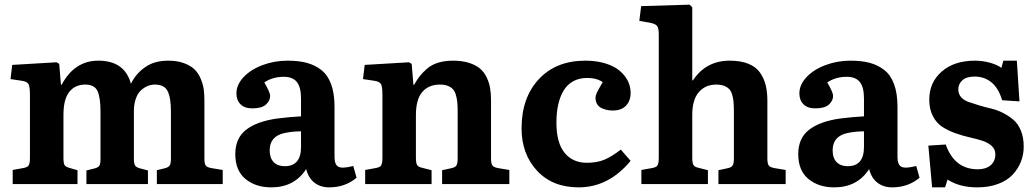

<svg xmlns="http://www.w3.org/2000/svg" viewBox="-20 -786 4420 820"><path d="M34.2 0V-60.1L82 -68.8Q91.3 -70.8 96.9 -74.2Q102.5 -77.6 104.7 -85Q106.9 -92.3 107.4 -98.1Q107.9 -104 107.9 -117.2V-378.9Q107.9 -414.1 102.3 -425.8Q96.7 -437.5 74.2 -440.9L24.9 -448.2L32.2 -508.8L221.2 -520L232.9 -513.2L240.2 -423.8H243.2Q297.9 -526.9 399.9 -526.9Q512.7 -526.9 539.1 -428.2Q560.1 -471.2 599.6 -499Q639.2 -526.9 698.2 -526.9Q737.8 -526.9 766.8 -515.9Q795.9 -504.9 812 -488.5Q828.1 -472.2 837.9 -448Q847.7 -423.8 850.3 -402.8Q853 -381.8 853 -356V-108.9Q853 -87.4 858.4 -79.3Q863.8 -71.3 883.8 -67.9L931.2 -60.1V0H649.9V-59.1L686 -67.9Q700.7 -72.3 705.3 -80.3Q710 -88.4 710 -110.8V-309.1Q710 -368.7 696 -396.7Q682.1 -424.8 641.1 -424.8Q625.5 -424.8 610.6 -418.7Q595.7 -412.6 582 -400.1Q568.4 -387.7 560.1 -364.7Q551.8 -341.8 551.8 -312V-110.8Q551.8 -87.9 556.6 -79.6Q561.5 -71.3 578.1 -66.9L611.8 -58.1V0H349.1V-58.1L384.8 -66.9Q399.4 -70.8 404.3 -78.4Q409.2 -85.9 409.2 -106V-309.1Q409.2 -369.1 396.5 -397Q383.8 -424.8 344.2 -424.8Q300.8 -424.8 275.9 -393.6Q251 -362.3 251 -294.9V-112.8Q251 -88.9 255.6 -81.1Q260.3 -73.2 276.9 -68.8L311 -59.1V0Z M1138.7 14.2Q1071.8 14.2 1028.3 -21.7Q984.9 -57.6 984.9 -127.9Q984.9 -195.8 1031 -231.7Q1077.1 -267.6 1163.6 -279.8Q1222.2 -287.1 1265.6 -289.1V-365.2Q1265.6 -413.6 1247.8 -435.8Q1230 -458 1191.9 -458Q1144.5 -458 1108.9 -434.1Q1133.8 -390.6 1133.8 -377Q1133.8 -356 1116 -339.6Q1098.1 -323.2 1057.6 -323.2Q1024.4 -323.2 1007.1 -340.8Q989.7 -358.4 989.7 -387.2Q989.7 -423.8 1020 -456.3Q1050.3 -488.8 1100.8 -507.8Q1151.4 -526.9 1208.5 -526.9Q1255.4 -526.9 1290.3 -517.6Q1325.2 -508.3 1352.8 -486.6Q1380.4 -464.8 1394.5 -425.5Q1408.7 -386.2 1408.7 -330.1V-115.2Q1408.7 -83 1425 -74Q1441.4 -64.9 1488.8 -77.1L1502.9 -26.9Q1454.1 14.2 1385.7 14.2Q1349.1 14.2 1323.2 -5.6Q1297.4 -25.4 1287.6 -64Q1237.3 14.2 1138.7 14.2ZM1195.8 -76.2Q1265.6 -76.2 1265.6 -158.2V-225.1Q1229 -225.1 1194.8 -217.8Q1131.8 -204.1 1131.8 -144Q1131.8 -110.8 1148.9 -93.5Q1166 -76.2 1195.8 -76.2Z M1539.6 0V-60.1L1587.4 -68.8Q1596.7 -70.8 1602.3 -74.2Q1607.9 -77.6 1610.1 -85Q1612.3 -92.3 1612.8 -98.1Q1613.3 -104 1613.3 -117.2V-378.9Q1613.3 -414.1 1607.7 -425.8Q1602.1 -437.5 1579.6 -440.9L1530.3 -448.2L1537.6 -508.8L1726.6 -520L1738.3 -513.2L1745.6 -423.8H1748.5Q1760.7 -445.3 1772.2 -460.2Q1783.7 -475.1 1803.2 -492.2Q1822.8 -509.3 1850.8 -518.1Q1878.9 -526.9 1914.6 -526.9Q1953.6 -526.9 1982.9 -517.6Q2012.2 -508.3 2030 -493.2Q2047.9 -478 2058.6 -455.3Q2069.3 -432.6 2073.2 -409.2Q2077.1 -385.7 2077.1 -356V-108.9Q2077.1 -87.9 2082.8 -79.6Q2088.4 -71.3 2108.4 -67.9L2155.3 -60.1V0H1868.2V-59.1L1904.3 -66.9Q1923.3 -70.3 1929 -78.9Q1934.6 -87.4 1934.6 -108.9V-309.1Q1934.6 -332.5 1933.1 -348.6Q1931.6 -364.7 1927.2 -380.1Q1922.9 -395.5 1914.8 -404.5Q1906.7 -413.6 1892.8 -419.2Q1878.9 -424.8 1859.4 -424.8Q1810.1 -424.8 1783.2 -392.8Q1756.3 -360.8 1756.3 -294.9V-112.8Q1756.3 -90.8 1761 -82Q1765.6 -73.2 1781.2 -69.8L1823.2 -59.1V0Z M2451.2 14.2Q2339.4 14.2 2273.4 -57.1Q2207.5 -128.4 2207.5 -237.8Q2207.5 -368.7 2281.2 -447.8Q2355 -526.9 2479.5 -526.9Q2522 -526.9 2555.9 -517.8Q2589.8 -508.8 2611.3 -494.9Q2632.8 -481 2647.2 -462.4Q2661.6 -443.8 2667.5 -425.5Q2673.3 -407.2 2673.3 -389.2Q2673.3 -355.5 2653.6 -334.7Q2633.8 -314 2597.2 -314Q2585.9 -314 2575.2 -315.9Q2564.5 -317.9 2551.8 -323Q2539.1 -328.1 2531.2 -339.8Q2523.4 -351.6 2523.4 -368.2Q2523.4 -378.4 2529.8 -391.6Q2536.1 -404.8 2554.2 -435.1Q2528.8 -453.1 2487.3 -453.1Q2453.1 -453.1 2427.5 -438.7Q2401.9 -424.3 2386.5 -398.2Q2371.1 -372.1 2363.8 -338.1Q2356.4 -304.2 2356.4 -262.2Q2356.4 -176.3 2391.1 -133.5Q2425.8 -90.8 2486.3 -90.8Q2530.8 -90.8 2562.5 -104.5Q2594.2 -118.2 2631.3 -147L2673.3 -99.1Q2579.6 14.2 2451.2 14.2Z M2719.2 0V-60.1L2767.6 -68.8Q2776.9 -70.8 2782.5 -74.2Q2788.1 -77.6 2790.3 -85Q2792.5 -92.3 2793 -98.1Q2793.5 -104 2793.5 -117.2V-640.1Q2793.5 -666 2786.1 -675.3Q2778.8 -684.6 2755.4 -689L2710.4 -696.8L2718.3 -759.8L2925.3 -766.1L2936.5 -754.9V-442.9H2939.5Q2995.1 -526.9 3096.7 -526.9Q3144 -526.9 3176.8 -513.4Q3209.5 -500 3226.3 -475.3Q3243.2 -450.7 3250.2 -421.9Q3257.3 -393.1 3257.3 -356V-108.9Q3257.3 -87.9 3262.9 -79.6Q3268.6 -71.3 3288.6 -67.9L3335.4 -60.1V0H3048.3V-59.1L3084.5 -66.9Q3103 -70.3 3108.6 -78.9Q3114.3 -87.4 3114.3 -108.9V-309.1Q3114.3 -332.5 3113 -348.4Q3111.8 -364.3 3107.4 -380.1Q3103 -396 3095 -404.8Q3086.9 -413.6 3073 -419.2Q3059.1 -424.8 3039.6 -424.8Q2992.2 -424.8 2964.4 -392.3Q2936.5 -359.9 2936.5 -294.9V-112.8Q2936.5 -90.8 2941.2 -82Q2945.8 -73.2 2961.4 -69.8L3003.4 -59.1V0Z M3543 14.2Q3476.1 14.2 3432.6 -21.7Q3389.2 -57.6 3389.2 -127.9Q3389.2 -195.8 3435.3 -231.7Q3481.4 -267.6 3567.9 -279.8Q3626.5 -287.1 3669.9 -289.1V-365.2Q3669.9 -413.6 3652.1 -435.8Q3634.3 -458 3596.2 -458Q3548.8 -458 3513.2 -434.1Q3538.1 -390.6 3538.1 -377Q3538.1 -356 3520.3 -339.6Q3502.4 -323.2 3461.9 -323.2Q3428.7 -323.2 3411.4 -340.8Q3394 -358.4 3394 -387.2Q3394 -423.8 3424.3 -456.3Q3454.6 -488.8 3505.1 -507.8Q3555.7 -526.9 3612.8 -526.9Q3659.7 -526.9 3694.6 -517.6Q3729.5 -508.3 3757.1 -486.6Q3784.7 -464.8 3798.8 -425.5Q3813 -386.2 3813 -330.1V-115.2Q3813 -83 3829.3 -74Q3845.7 -64.9 3893.1 -77.1L3907.2 -26.9Q3858.4 14.2 3790 14.2Q3753.4 14.2 3727.5 -5.6Q3701.7 -25.4 3691.9 -64Q3641.6 14.2 3543 14.2ZM3600.1 -76.2Q3669.9 -76.2 3669.9 -158.2V-225.1Q3633.3 -225.1 3599.1 -217.8Q3536.1 -204.1 3536.1 -144Q3536.1 -110.8 3553.2 -93.5Q3570.3 -76.2 3600.1 -76.2Z M3960.9 14.2 3944.8 -164.1 4019 -168.9Q4056.6 -63 4155.8 -63Q4190.9 -63 4210.9 -80.3Q4231 -97.7 4231 -127Q4231 -148.4 4215.3 -162.8Q4199.7 -177.2 4174.8 -185.1Q4149.9 -192.9 4119.9 -199.7Q4089.8 -206.5 4059.8 -217.3Q4029.8 -228 4004.9 -243.9Q3980 -259.8 3964.4 -289.6Q3948.7 -319.3 3948.7 -360.8Q3948.7 -433.6 4001.7 -480.2Q4054.7 -526.9 4144 -526.9Q4175.8 -526.9 4207.3 -518.3Q4238.8 -509.8 4256.8 -496.1L4265.1 -526.9H4322.8L4334 -353L4259.8 -357.9Q4245.1 -408.7 4214.8 -433.8Q4184.6 -459 4142.1 -459Q4107.9 -459 4090.3 -443.4Q4072.8 -427.7 4072.8 -403.8Q4072.8 -384.8 4084.7 -371.1Q4096.7 -357.4 4116.5 -350.6Q4136.2 -343.8 4161.1 -336.2Q4186 -328.6 4212.4 -322.5Q4238.8 -316.4 4263.7 -303.7Q4288.6 -291 4308.3 -274.2Q4328.1 -257.3 4340.1 -228Q4352.1 -198.7 4352.1 -160.2Q4352.1 -126 4340.1 -95.5Q4328.1 -64.9 4304.9 -40Q4281.7 -15.1 4242.7 -0.5Q4203.6 14.2 4153.8 14.2Q4078.1 14.2 4026.9 -19L4016.1 14.2Z"/></svg>

Font: Literata Book
Style: Bold
Weight: 700
Designer: Latin by Veronika Burian and Jose Scaglione. Greek by Irene Vlachou. Cyrillic by Vera Evstafieva
Foundry: TypeTogether
Version: Version 2.003;PS 002.003;hotconv 1.0.88;makeotf.lib2.5.64775